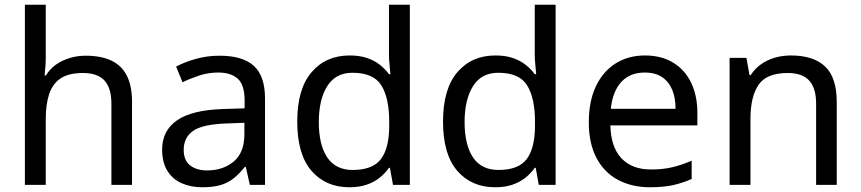

<svg xmlns="http://www.w3.org/2000/svg" viewBox="-20 -780 3631 810"><path d="M173 -537Q173 -518 171.5 -498Q170 -478 168 -462H174Q191 -490 217 -508Q243 -526 275 -535.5Q307 -545 341 -545Q406 -545 449.5 -524.5Q493 -504 515 -461Q537 -418 537 -349V0H450V-343Q450 -408 421 -440Q392 -472 330 -472Q270 -472 236 -449.5Q202 -427 187.5 -383.5Q173 -340 173 -277V0H85V-760H173Z M906 -545Q1004 -545 1051 -502Q1098 -459 1098 -365V0H1034L1017 -76H1013Q990 -47 965.5 -27.5Q941 -8 909.5 1Q878 10 833 10Q785 10 746.5 -7Q708 -24 686 -59.5Q664 -95 664 -149Q664 -229 727 -272.5Q790 -316 921 -320L1012 -323V-355Q1012 -422 983 -448Q954 -474 901 -474Q859 -474 821 -461.5Q783 -449 750 -433L723 -499Q758 -518 806 -531.5Q854 -545 906 -545ZM932 -259Q832 -255 793.5 -227Q755 -199 755 -148Q755 -103 782.5 -82Q810 -61 853 -61Q921 -61 966 -98.5Q1011 -136 1011 -214V-262Z M1454 10Q1354 10 1294 -59.5Q1234 -129 1234 -267Q1234 -405 1294.5 -475.5Q1355 -546 1455 -546Q1497 -546 1528 -535.5Q1559 -525 1582 -507Q1605 -489 1621 -467H1627Q1626 -480 1623.5 -505.5Q1621 -531 1621 -546V-760H1709V0H1638L1625 -72H1621Q1605 -49 1582 -30.5Q1559 -12 1527.5 -1Q1496 10 1454 10ZM1468 -63Q1553 -63 1587.5 -109.5Q1622 -156 1622 -250V-266Q1622 -366 1589 -419.5Q1556 -473 1467 -473Q1396 -473 1360.5 -416.5Q1325 -360 1325 -265Q1325 -169 1360.5 -116Q1396 -63 1468 -63Z M2069 10Q1969 10 1909 -59.5Q1849 -129 1849 -267Q1849 -405 1909.5 -475.5Q1970 -546 2070 -546Q2112 -546 2143 -535.5Q2174 -525 2197 -507Q2220 -489 2236 -467H2242Q2241 -480 2238.5 -505.5Q2236 -531 2236 -546V-760H2324V0H2253L2240 -72H2236Q2220 -49 2197 -30.5Q2174 -12 2142.5 -1Q2111 10 2069 10ZM2083 -63Q2168 -63 2202.5 -109.5Q2237 -156 2237 -250V-266Q2237 -366 2204 -419.5Q2171 -473 2082 -473Q2011 -473 1975.5 -416.5Q1940 -360 1940 -265Q1940 -169 1975.5 -116Q2011 -63 2083 -63Z M2701 -546Q2770 -546 2819.5 -516Q2869 -486 2895.5 -431.5Q2922 -377 2922 -304V-251H2555Q2557 -160 2601.5 -112.5Q2646 -65 2726 -65Q2777 -65 2816.5 -74.5Q2856 -84 2898 -102V-25Q2857 -7 2817 1.5Q2777 10 2722 10Q2646 10 2587.5 -21Q2529 -52 2496.5 -113.5Q2464 -175 2464 -264Q2464 -352 2493.5 -415Q2523 -478 2576.5 -512Q2630 -546 2701 -546ZM2700 -474Q2637 -474 2600.5 -433.5Q2564 -393 2557 -321H2830Q2830 -367 2816 -401Q2802 -435 2773.5 -454.5Q2745 -474 2700 -474Z M3316 -546Q3412 -546 3461 -499.5Q3510 -453 3510 -349V0H3423V-343Q3423 -408 3394 -440Q3365 -472 3303 -472Q3214 -472 3180 -422Q3146 -372 3146 -278V0H3058V-536H3129L3142 -463H3147Q3165 -491 3191.5 -509.5Q3218 -528 3250 -537Q3282 -546 3316 -546Z"/></svg>

Font: usinhala85
Style: Book
Weight: 400
Designer: Jelle Bosma - Monotype Design Team
Foundry: Monotype Imaging Inc.
Version: Version 2.003